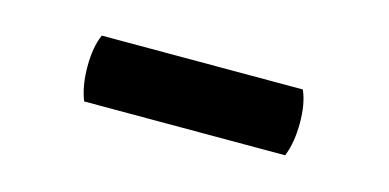

<svg xmlns="http://www.w3.org/2000/svg" viewBox="-28 -417 531 262"><g transform="rotate(15 237.0 -286.5)"><path d="M94 -240Q86 -260 86 -287.5Q86 -315 94 -333H378Q386 -315 386 -287.5Q386 -260 378 -240Z"/></g></svg>

Font: Borel
Style: Regular
Weight: 400
Designer: Rosalie Wagner
Foundry: ANRT
Version: Version 1.007; ttfautohint (v1.8.4.7-5d5b)